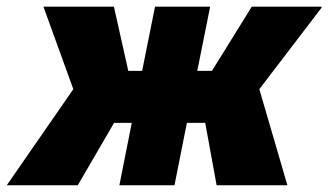

<svg xmlns="http://www.w3.org/2000/svg" viewBox="-47 -548 972 568"><path d="M560.1 -184.6H505.9L469.2 0H306.2L342.8 -184.6H290.5L183.1 0H-26.9L169.9 -284.2L81.5 -528.3H290L332.5 -338.4H373.5L411.6 -528.3H574.7L536.6 -338.4H580.1L697.8 -528.3H903.3L904.8 -525.9L720.2 -284.2L803.2 0H593.8Z"/></svg>

Font: Roboto-BlackItalic
Style: Italic
Weight: 900
Italic angle: -12°
Designer: Google
Version: Version 1.100141; 2013